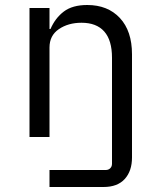

<svg xmlns="http://www.w3.org/2000/svg" viewBox="-20 -548 640 768"><path d="M178 132H403Q414 132 421 125Q428 118 428 107V-317Q428 -387 397 -422Q366 -457 306 -457Q253 -457 215.5 -431.5Q178 -406 178 -358V0H98V-516H178V-432H182Q201 -476 235.5 -502Q270 -528 329 -528Q411 -528 459.5 -476Q508 -424 508 -331V82Q508 136 479 168Q450 200 394 200H178Z"/></svg>

Font: iA Writer Quattro V
Style: Regular
Weight: 400
Designer: Mike Abbink, Paul van der Laan, Pieter van Rosmalen, Oliver Reichenstein
Foundry: Information Architects Inc.
Version: Version 2.000